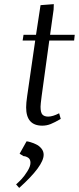

<svg xmlns="http://www.w3.org/2000/svg" viewBox="-20 -608 383 932"><path d="M58.1 287.1Q71.3 275.4 84.5 261.5Q97.7 247.6 112.8 223.6Q127.9 199.7 127.9 182.1Q127.9 164.6 116.2 157.2Q104.5 149.9 94.2 149.9L75.2 138.2L108.9 78.1Q114.3 78.1 126.2 81.5Q138.2 85 153.8 92Q169.4 99.1 180.7 112.5Q191.9 126 191.9 143.1Q191.9 197.3 73.2 304.2ZM89.8 -411.1 94.2 -439H154.8L176.8 -583L241.2 -587.9L240.2 -561L223.1 -439H342.8L339.8 -411.1H219.2L182.1 -141.1Q176.8 -100.6 176.8 -89.8Q176.8 -61.5 186 -51.8Q195.3 -42 213.9 -42Q235.8 -42 267.1 -58.1L274.9 -30.8Q245.6 -13.7 226.1 -5.9Q206.5 2 185.1 2Q106.9 2 106.9 -86.9Q106.9 -107.9 111.8 -141.1L150.9 -411.1Z"/></svg>

Font: Dehuti Alt
Style: Italic
Weight: 400
Version: Version 1.2